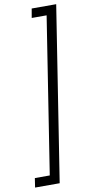

<svg xmlns="http://www.w3.org/2000/svg" viewBox="-165 -853 497 1047"><g transform="rotate(-10 83.5 -329.5)"><path d="M83 -761.7 91.8 -812.5H227.5L76.7 152.3H-59.6L-51.8 101.1H30.8L165.5 -761.7Z"/></g></svg>

Font: Roboto Condensed Light
Style: Italic
Weight: 300
Italic angle: -12°
Designer: Christian Robertson
Foundry: Google
Version: Version 3.0; 2020